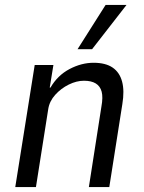

<svg xmlns="http://www.w3.org/2000/svg" viewBox="-20 -760 583 780"><path d="M42 0 121 -496H197L182 -404H185Q214 -454 262.5 -479.5Q311 -505 360 -505Q409 -505 437.5 -485.5Q466 -466 476 -428.5Q486 -391 477 -337L424 0H341L392 -327Q399 -365 393 -387.5Q387 -410 369 -421Q351 -432 321 -432Q291 -432 259.5 -416.5Q228 -401 204.5 -375Q181 -349 176 -317L126 0ZM295 -560 409 -740H494L354 -560Z"/></svg>

Font: Nunito Sans 7pt Condensed
Style: Italic
Weight: 400
Width: 3
Italic angle: -9°
Designer: Vernon Adams
Foundry: Vernon Adams
Version: Version 3.101;gftools[0.9.27]